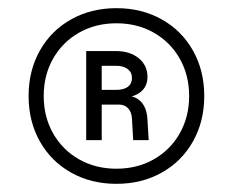

<svg xmlns="http://www.w3.org/2000/svg" viewBox="-20 -736 570 470"><path d="M50 -501Q50 -563 77.5 -612Q105 -661 154 -688.5Q203 -716 265 -716Q327 -716 376 -688.5Q425 -661 452.5 -612Q480 -563 480 -501Q480 -439 452.5 -390Q425 -341 376 -313.5Q327 -286 265 -286Q203 -286 154 -313.5Q105 -341 77.5 -390Q50 -439 50 -501ZM443 -501Q443 -552 420 -592.5Q397 -633 356.5 -656Q316 -679 265 -679Q214 -679 173.5 -656Q133 -633 110 -592.5Q87 -552 87 -501Q87 -450 110 -409.5Q133 -369 173.5 -346Q214 -323 265 -323Q316 -323 356.5 -346Q397 -369 420 -409.5Q443 -450 443 -501ZM191 -611H264Q298 -611 319.5 -593.5Q341 -576 341 -548Q341 -523 322.5 -509.5Q304 -496 271 -496L291 -501Q313 -501 326.5 -485.5Q340 -470 341 -442L344 -393H306L303 -446Q302 -462 293.5 -471Q285 -480 271 -480H229V-393H191ZM303 -545Q303 -559 292.5 -567Q282 -575 264 -575H229V-516H264Q283 -516 293 -523.5Q303 -531 303 -545Z"/></svg>

Font: Uncut Sans Variable
Style: Regular
Weight: 400
Designer: Kasper Nordkvist
Foundry: UNCUT.wtf
Version: Version 1.303;Glyphs 3.1.2 (3151)